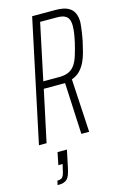

<svg xmlns="http://www.w3.org/2000/svg" viewBox="-137 -749 675 1045"><g transform="rotate(-15 200.5 -226.0)"><path d="M10 0 156 -688H286Q332 -688 356.5 -675.5Q381 -663 391 -641Q401 -619 401 -590Q401 -583 399 -566Q397 -549 394 -528Q391 -507 387 -488Q380 -457 372.5 -427.5Q365 -398 353 -373Q341 -348 322.5 -329Q304 -310 276 -300L293 0H249L235 -290Q230 -290 224 -290Q218 -290 212 -290H115L53 0ZM123 -330H213Q246 -330 267.5 -340.5Q289 -351 302.5 -371.5Q316 -392 325 -421.5Q334 -451 343 -488Q349 -515 352.5 -538Q356 -561 356 -580Q356 -602 350 -616.5Q344 -631 328.5 -639Q313 -647 284 -647H190ZM52 236 57 212Q72 212 80 207.5Q88 203 93 191Q98 179 102 157L108 132H84L98 62H151L130 162Q125 184 119.5 198.5Q114 213 105.5 221Q97 229 84.5 232.5Q72 236 52 236Z"/></g></svg>

Font: Saira ExtraCondensed ExtraLight
Style: Italic
Weight: 250
Width: 2
Italic angle: -12°
Designer: Hector Gatti with collaboration of the Omnibus-Type team
Foundry: Omnibus-Type
Version: Version 1.101